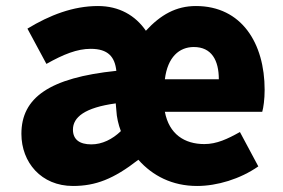

<svg xmlns="http://www.w3.org/2000/svg" viewBox="-20 -603 939 637"><path d="M222 14C297 14 357 -9 439 -73C486 -20 551 14 634 14C700 14 777 -9 837 -51L776 -165C735 -142 699 -125 658 -125C592 -125 541 -158 527 -232H850C854 -246 858 -273 858 -305C858 -459 782 -583 630 -583C564 -583 513 -554 464 -501C429 -552 375 -583 305 -583C223 -583 145 -553 71 -508L134 -391C191 -423 236 -441 281 -441C339 -441 361 -414 366 -368C144 -345 51 -279 51 -159C51 -64 117 14 222 14ZM283 -124C244 -124 222 -140 222 -173C222 -214 261 -246 364 -260L366 -237C367 -214 373 -189 381 -168C353 -141 319 -124 283 -124ZM527 -340C536 -414 575 -447 623 -447C682 -447 706 -403 706 -340Z"/></svg>

Font: Noto Sans CJK HK Black
Style: Regular
Weight: 900
Designer: Ryoko NISHIZUKA 西塚涼子 (kana, bopomofo & ideographs); Paul D. Hunt (Latin, Greek & Cyrillic); Sandoll Communications 산돌커뮤니
Foundry: Adobe
Version: Version 2.004;hotconv 1.0.118;makeotfexe 2.5.65603